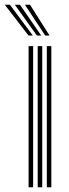

<svg xmlns="http://www.w3.org/2000/svg" viewBox="-68 -796 292 816"><path d="M131 0V-600H150.2V0ZM53.5 0V-600H72.8V0ZM92.2 0V-600H111.5V0ZM53.2 -645 -47.8 -776H-26L71.5 -645ZM88.8 -645 -5 -776H16.8L107 -645ZM124.2 -645 37.8 -776H59.5L142.5 -645Z"/></svg>

Font: Big Shoulders Inline Text Thin SemiBold
Style: Regular
Weight: 600
Version: Version 2.002